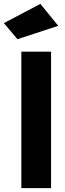

<svg xmlns="http://www.w3.org/2000/svg" viewBox="-58 -969 335 989"><path d="M52 0V-703H205V0ZM32 -767 -38 -850 150 -949 242 -836Z"/></svg>

Font: Cairo ExtraBold
Style: Regular
Weight: 800
Designer: Mohamed Gaber, Accademia di Belle Arti di Urbino
Foundry: Kief Type Foundry, Accademia di Belle Arti di Urbino
Version: Version 3.117